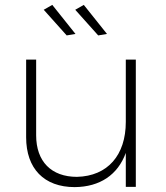

<svg xmlns="http://www.w3.org/2000/svg" viewBox="-20 -765 681 786"><path d="M289 -626 194 -745 159 -725 253 -620ZM418 -626 323 -745 288 -725 382 -620ZM495 -521V-266C495 -130 421 -44 295 -41C190 -41 128 -104 128 -211V-521H87V-203C87 -75 160 1 286 1C389 0 462 -49 495 -139V0H536V-521Z"/></svg>

Font: Montserrat arm ExtraLight
Style: Regular
Weight: 275
Designer: Julieta Ulanovsky
Foundry: Julieta Ulanovsky
Version: Version 6.000;PS 006.000;hotconv 1.0.88;makeotf.lib2.5.64775